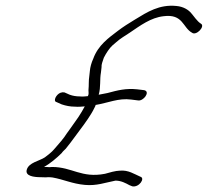

<svg xmlns="http://www.w3.org/2000/svg" viewBox="-20 -643 731 675"><path d="M193 -317C178 -312 165 -287 179 -284L197 -276C212 -271 227 -268 244 -268C255 -267 267 -268 278 -269C271 -256 264 -244 256 -232L242 -212C230 -194 217 -178 206 -161L195 -147C192 -143 187 -138 183 -133L170 -118C164 -110 145 -95 138 -90C119 -77 81 -72 74 -46C68 -24 99 -20 124 -20C133 -20 141 -19 148 -20C154 -20 159 -20 165 -19C204 -12 234 3 278 7C319 11 350 -1 386 -8C406 -8 422 1 435 8L445 12C469 17 492 -17 473 -22C452 -31 431 -46 401 -43C387 -43 363 -36 349 -32C266 -16 234 -56 163 -56C157 -55 150 -55 143 -56H135C156 -68 179 -87 197 -105C200 -110 206 -115 211 -120C234 -148 252 -175 275 -205L289 -225C297 -237 306 -251 312 -264C314 -268 316 -271 316 -274C359 -281 397 -299 441 -293L465 -290C484 -286 510 -321 487 -326L462 -329C423 -333 395 -326 358 -316L327 -310C335 -338 330 -362 335 -389L337 -407C337 -412 337 -416 339 -422L345 -440C353 -456 365 -474 375 -483L389 -495C402 -507 421 -518 436 -528C473 -553 510 -581 555 -586C624 -595 622 -546 655 -528C670 -516 703 -551 686 -560C673 -568 661 -587 652 -597C642 -609 624 -620 600 -622C540 -628 498 -601 454 -574C434 -562 412 -548 395 -535C362 -510 325 -484 308 -437C301 -422 297 -406 296 -394L294 -376C291 -357 293 -345 291 -326C291 -317 293 -313 289 -305C280 -304 270 -303 261 -304C248 -304 236 -306 225 -310L207 -318C202 -319 199 -319 193 -317Z"/></svg>

Font: Stray Cat
Style: SuObl
Weight: 400
Version: Version 1.0